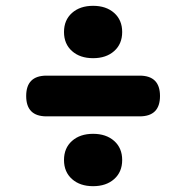

<svg xmlns="http://www.w3.org/2000/svg" viewBox="-20 -660 640 660"><path d="M460 -260H140Q105 -260 87.5 -277.5Q70 -295 70 -330Q70 -365 87.5 -382.5Q105 -400 140 -400H460Q495 -400 512.5 -382.5Q530 -365 530 -330Q530 -295 512.5 -277.5Q495 -260 460 -260ZM300 -460Q255 -460 227.5 -484.5Q200 -509 200 -550Q200 -591 227.5 -615.5Q255 -640 300 -640Q345 -640 372.5 -615.5Q400 -591 400 -550Q400 -509 372.5 -484.5Q345 -460 300 -460ZM300 -20Q255 -20 227.5 -44.5Q200 -69 200 -110Q200 -151 227.5 -175.5Q255 -200 300 -200Q345 -200 372.5 -175.5Q400 -151 400 -110Q400 -69 372.5 -44.5Q345 -20 300 -20Z"/></svg>

Font: Maple Mono NL ExtraBold
Style: Regular
Weight: 800
Monospace: yes
Designer: subframe7536
Version: Version 7.000